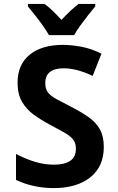

<svg xmlns="http://www.w3.org/2000/svg" viewBox="-20 -954 603 984"><path d="M255 10Q204 10 155 -0.5Q106 -11 62 -32V-165Q114 -138 161.5 -124Q209 -110 257 -110Q310 -110 339.5 -129.5Q369 -149 369 -192Q369 -222 353 -241Q337 -260 306.5 -276.5Q276 -293 232 -317Q189 -340 152 -367Q115 -394 92.5 -433Q70 -472 70 -530Q70 -623 132 -673.5Q194 -724 302 -724Q345 -724 396.5 -714.5Q448 -705 500 -679L455 -565Q410 -586 373.5 -595Q337 -604 307 -604Q212 -604 212 -528Q212 -498 226 -480Q240 -462 268.5 -446.5Q297 -431 340 -409Q395 -381 433.5 -354Q472 -327 492 -291Q512 -255 512 -201Q512 -100 442.5 -45Q373 10 255 10ZM231 -774Q219 -795 200 -822Q181 -849 160 -875.5Q139 -902 123 -921V-934H208Q229 -919 250.5 -898Q272 -877 295 -852Q319 -878 340 -897.5Q361 -917 383 -934H468V-921Q452 -902 431.5 -876Q411 -850 391.5 -823Q372 -796 360 -774Z"/></svg>

Font: Noto Sans Mono SemiCondensed
Style: Bold
Weight: 700
Width: 4
Designer: Monotype Design Team
Foundry: Monotype Imaging Inc.
Version: Version 2.014